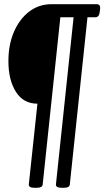

<svg xmlns="http://www.w3.org/2000/svg" viewBox="-20 -720 496 913"><path d="M144 173Q116 173 117 157L158 -227Q91 -227 55.5 -283.5Q20 -340 20 -429Q20 -508 46.5 -569Q73 -630 119 -665Q165 -700 224 -700H440Q459 -700 456 -676L454 -662Q451 -638 434 -638H396L312 157Q311 173 283 173H273Q245 173 246 157L330 -638H267L183 157Q182 173 154 173Z"/></svg>

Font: Asap Condensed Condensed Regular
Style: Italic
Weight: 400
Width: 3
Italic angle: -6°
Designer: Pablo Cosgaya
Foundry: Omnibus-Type
Version: Version 3.001; ttfautohint (v1.8.4.7-5d5b)